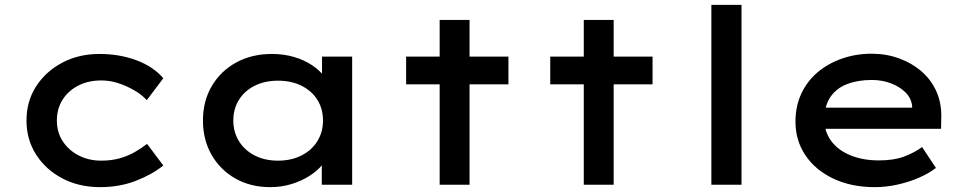

<svg xmlns="http://www.w3.org/2000/svg" viewBox="-20 -760 3989 790"><path d="M392 10Q305 10 236.5 -26Q168 -62 128.5 -124Q89 -186 89 -264Q89 -343 128.5 -404.5Q168 -466 236 -502Q304 -538 389 -538Q472 -538 541.5 -512Q611 -486 652 -438L584 -348Q563 -371 531.5 -389Q500 -407 466 -418Q432 -429 397 -429Q343 -429 301.5 -407.5Q260 -386 237 -349Q214 -312 214 -264Q214 -216 238 -179Q262 -142 303.5 -120.5Q345 -99 397 -99Q438 -99 472 -108.5Q506 -118 534 -134Q562 -150 585 -168L652 -79Q606 -42 539 -16Q472 10 392 10Z M1092 10Q1011 10 948.5 -25.5Q886 -61 850.5 -123Q815 -185 815 -264Q815 -344 851.5 -406Q888 -468 952 -503Q1016 -538 1099 -538Q1148 -538 1190 -525.5Q1232 -513 1263.5 -492Q1295 -471 1314.5 -445.5Q1334 -420 1336 -394L1305 -395V-527H1429V0H1304V-137L1331 -134Q1328 -109 1307.5 -83.5Q1287 -58 1254.5 -37Q1222 -16 1180.5 -3Q1139 10 1092 10ZM1124 -99Q1179 -99 1221 -120.5Q1263 -142 1286 -179.5Q1309 -217 1309 -264Q1309 -312 1286 -349Q1263 -386 1221 -407Q1179 -428 1124 -428Q1069 -428 1027.5 -407Q986 -386 963 -349Q940 -312 940 -264Q940 -217 963 -179.5Q986 -142 1027.5 -120.5Q1069 -99 1124 -99Z M1789 0V-678H1912V0ZM1651 -413V-527H2072V-413Z M2382 0V-678H2505V0ZM2244 -413V-527H2665V-413Z M2907 0V-740H3031V0Z M3579 10Q3483 10 3409 -25Q3335 -60 3294 -121Q3253 -182 3253 -259Q3253 -323 3277 -374.5Q3301 -426 3344 -462.5Q3387 -499 3444.5 -519Q3502 -539 3567 -539Q3627 -539 3680 -519.5Q3733 -500 3772.5 -465.5Q3812 -431 3833 -383.5Q3854 -336 3853 -279L3852 -230H3347L3324 -317H3749L3733 -303V-325Q3729 -357 3705 -380.5Q3681 -404 3645 -417.5Q3609 -431 3567 -431Q3510 -431 3465.5 -414Q3421 -397 3396.5 -360.5Q3372 -324 3372 -268Q3372 -218 3400 -180Q3428 -142 3479 -121Q3530 -100 3597 -100Q3658 -100 3700.5 -116Q3743 -132 3774 -155L3831 -69Q3801 -46 3760.5 -28.5Q3720 -11 3673 -0.5Q3626 10 3579 10Z"/></svg>

Font: Lexend Giga Medium
Style: Regular
Weight: 500
Designer: Bonnie Shaver-Troup, Thomas Jockin
Foundry: Lexend
Version: Version 1.007